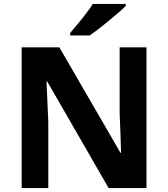

<svg xmlns="http://www.w3.org/2000/svg" viewBox="-20 -954 853 974"><path d="M723 0H531L220 -540H216Q218 -489 220.5 -438Q223 -387 225 -336V0H90V-714H281L591 -179H594Q593 -229 591 -278Q589 -327 587 -376V-714H723ZM618 -924Q604 -910 581 -890Q558 -870 531.5 -848Q505 -826 479.5 -806.5Q454 -787 435 -774H336V-787Q352 -806 373.5 -831.5Q395 -857 416 -884.5Q437 -912 451 -934H618Z"/></svg>

Font: Noto Sans Thaana
Style: Bold
Weight: 700
Designer: David Williams
Foundry: Google Inc.
Version: Version 3.001; ttfautohint (v1.8.4.7-5d5b)